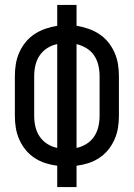

<svg xmlns="http://www.w3.org/2000/svg" viewBox="-20 -755 540 775"><path d="M211 0V-86Q187 -89 163.5 -96.5Q140 -104 119.5 -117.5Q99 -131 83.5 -150Q68 -169 58 -191.5Q48 -214 44 -238Q40 -262 40 -287V-448Q40 -473 44 -497Q48 -521 58 -543.5Q68 -566 83.5 -585Q99 -604 119.5 -617.5Q140 -631 163.5 -639Q187 -647 211 -651V-735H289V-651Q313 -647 336.5 -639Q360 -631 380.5 -617.5Q401 -604 416.5 -585Q432 -566 442 -543.5Q452 -521 456 -497Q460 -473 460 -448V-287Q460 -262 456 -238Q452 -214 442 -191.5Q432 -169 416.5 -150Q401 -131 380.5 -117.5Q360 -104 336.5 -96.5Q313 -89 289 -86V0ZM211 -158V-577Q190 -573 171 -561Q152 -549 140 -531Q128 -513 123 -491.5Q118 -470 118 -448V-287Q118 -265 123 -243.5Q128 -222 140 -204Q152 -186 171 -174Q190 -162 211 -158ZM289 -158Q310 -162 329 -174Q348 -186 360 -204Q372 -222 377 -243.5Q382 -265 382 -287V-448Q382 -470 377 -491.5Q372 -513 360 -531Q348 -549 329 -560.5Q310 -572 289 -577Z"/></svg>

Font: Zed Mono
Style: Regular
Weight: 400
Monospace: yes
Designer: Belleve Invis
Foundry: Belleve Invis
Version: Version 1.0.0; ttfautohint (v1.8.4)